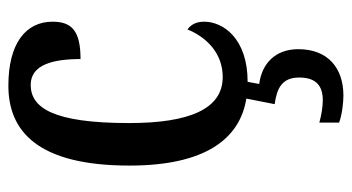

<svg xmlns="http://www.w3.org/2000/svg" viewBox="-206 -380 820 447"><g transform="rotate(-90 203.5 -157.0)"><path d="M204 233C268 233 312 197 312 128C312 74 278 43 231 37L236 10C338 10 376 -48 376 -91C376 -110 369 -122 358 -130C340 -86 303 -48 247 -48C173 -48 140 -125 140 -266C140 -444 176 -495 229 -495C276 -495 289 -443 289 -379C354 -379 376 -399 376 -444C376 -507 325 -547 227 -547C122 -547 41 -480 41 -265C41 -89 103 -8 197 7L184 73C221 78 246 90 246 130C246 171 225 185 193 185C178 185 160 182 141 177V223C160 230 188 233 204 233Z"/></g></svg>

Font: Noto Serif Bengali ExtraCondensed Medium
Style: Regular
Weight: 500
Width: 2
Designer: Juan Bruce, Universal Thirst, Indian Type Foundry and the Monotype Design Team.
Foundry: Monotype Imaging Inc.
Version: Version 2.003